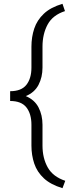

<svg xmlns="http://www.w3.org/2000/svg" viewBox="-20 -800 371 1017"><path d="M325.7 157.7 311 196.8Q248 177.7 212.2 144.3Q176.3 110.8 161.4 66.4Q146.5 22 146.5 -28.8V-139.2Q146.5 -196.8 119.9 -231Q93.3 -265.1 33.7 -265.1V-316.9Q93.3 -316.9 119.9 -350.8Q146.5 -384.8 146.5 -441.9V-552.7Q146.5 -604 161.4 -648.7Q176.3 -693.4 212.2 -727.3Q248 -761.2 311 -779.8L324.2 -741.2Q259.3 -720.2 232.2 -669.9Q205.1 -619.6 205.1 -552.7V-441.9Q205.1 -391.1 184.1 -350.6Q163.1 -310.1 116.7 -291Q163.1 -271.5 184.1 -231Q205.1 -190.4 205.1 -139.2V-28.8Q205.1 37.6 232.9 86.9Q260.7 136.2 325.7 157.7Z"/></svg>

Font: Vazirmatn RD UI FD ExtraLight
Style: Regular
Weight: 200
Designer: Saber Rastikerdar
Foundry: Saber Rastikerdar
Version: Version 33.003